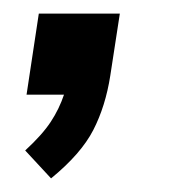

<svg xmlns="http://www.w3.org/2000/svg" viewBox="-20 -139 277 282"><path d="M55 123 17 82Q42 59 54.5 40Q67 21 74 0H19L37 -119H156L142 -28Q135 17 117 52Q99 87 55 123Z"/></svg>

Font: Mulish SemiBold
Style: Italic
Weight: 600
Italic angle: -9°
Designer: Vernon Adams
Foundry: Vernon Adams
Version: Version 3.603; ttfautohint (v1.8.3)